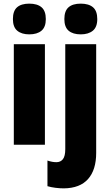

<svg xmlns="http://www.w3.org/2000/svg" viewBox="-20 -796 606 1056"><path d="M141 -776Q185 -776 208.5 -756Q232 -736 232 -691Q232 -647 208 -627Q184 -607 141 -607Q99 -607 75 -627Q51 -647 51 -691Q51 -736 74 -756Q97 -776 141 -776ZM227 -553V0H56V-553ZM334 -691Q334 -736 357 -756Q380 -776 424 -776Q468 -776 491.5 -756Q515 -736 515 -691Q515 -647 490.5 -627Q466 -607 424 -607Q381 -607 357.5 -627Q334 -647 334 -691ZM331 240Q310 240 285.5 237Q261 234 241 228V87Q267 96 290 96Q313 96 326 79.5Q339 63 339 24V-553H509V45Q509 138 464.5 188.5Q420 239 331 240Z"/></svg>

Font: Noto Sans Ethiopic Condensed Black
Style: Regular
Weight: 900
Width: 3
Designer: Monotype Design Team
Foundry: Monotype Imaging Inc.
Version: Version 2.102; ttfautohint (v1.8.4.7-5d5b)